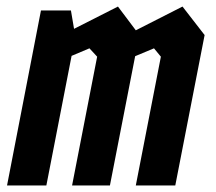

<svg xmlns="http://www.w3.org/2000/svg" viewBox="-20 -566 660 586"><path d="M394.5 0H515L604.5 -459L537 -546L394.5 -473.5L340 -546L206 -478L196.5 -534H105L1.5 0H121.5L198.5 -395.5L253 -418.5L276.5 -393L200 0H315.5L392.5 -394.5L450 -418.5L471 -393Z"/></svg>

Font: Monaspace Krypton
Style: Bold Italic
Weight: 700
Italic angle: -11°
Designer: Riley Cran & the Lettermatic Team
Foundry: Lettermatic
Version: Version 1.101 (Monaspace Krypton)